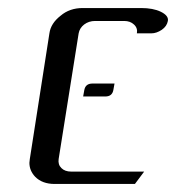

<svg xmlns="http://www.w3.org/2000/svg" viewBox="-20 -458 438 478"><path d="M53.2 -52.7Q53.2 -55.2 54.2 -62L103 -375Q106.4 -399.9 130.9 -418.9Q153.3 -438 186 -438H331.1Q361.3 -438 380.4 -428.7Q400.4 -418.9 397.9 -405.8Q395.5 -392.6 382.8 -383.8Q369.6 -375 356.9 -375H320.8Q323.2 -388.2 313.5 -397Q304.2 -405.8 289.1 -405.8H216.8Q201.2 -405.8 189.5 -397Q178.2 -388.2 175.8 -375L126 -62Q124 -48.3 132.8 -39.6Q141.6 -30.8 157.2 -30.8H338.9L315.9 0H116.2Q85 0 67.4 -18.1Q53.2 -33.2 53.2 -52.7ZM187 -217.8 189.9 -233.9Q192.9 -250 210 -250H265.1L262.2 -233.9Q259.3 -217.8 242.2 -217.8Z"/></svg>

Font: Hhenum
Style: Italic
Weight: 400
Designer: T. Christopher White
Version: Version 1.0